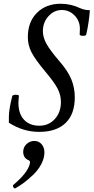

<svg xmlns="http://www.w3.org/2000/svg" viewBox="-20 -697 504 1034"><path d="M190.9 13.2Q104.5 13.2 27.8 -36.1V-70.8Q28.8 -111.8 45.9 -179.2Q47.4 -184.6 56.4 -186Q65.4 -187.5 74 -185.8Q82.5 -184.1 82 -181.2Q82 -179.2 80.6 -167.5Q79.1 -155.8 79.1 -144Q79.1 -85.4 108.9 -52.7Q138.7 -20 191.9 -20Q242.7 -20 275.4 -56.2Q308.1 -92.3 308.1 -147.9Q308.1 -185.1 290.3 -219.5Q272.5 -253.9 225.1 -310.1Q168.9 -377.4 149.4 -415.8Q129.9 -454.1 129.9 -497.1Q129.9 -579.1 179 -627.9Q228 -676.8 307.1 -676.8Q361.3 -676.8 412.1 -652.8Q436.5 -642.1 463.9 -642.1Q459.5 -577.6 444.8 -512.2Q443.8 -506.3 434.8 -504.6Q425.8 -502.9 417.2 -505.1Q408.7 -507.3 409.2 -512.2Q409.2 -516.6 409.7 -527.3Q410.2 -538.1 410.2 -543Q410.2 -584 381.8 -613.5Q353.5 -643.1 313 -643.1Q271 -643.1 241 -609.6Q210.9 -576.2 210.9 -528.8Q210.9 -496.1 230.5 -460.7Q250 -425.3 301.8 -365.2Q345.7 -314.9 364.3 -269.3Q382.8 -223.6 382.8 -172.9Q382.8 -82.5 333.3 -34.7Q283.7 13.2 190.9 13.2ZM63 316.9Q57.1 319.8 52.2 311.5Q47.4 303.2 51.8 298.8Q127 235.8 140.1 187Q145 170.9 134.8 166Q105 154.8 105 120.1Q105 96.2 122.8 79.1Q140.6 62 165 62Q189 62 204.1 79.6Q219.2 97.2 219.2 123Q219.2 154.8 202.4 186.8Q185.5 218.8 158.9 244.1Q132.3 269.5 108.6 287.1Q85 304.7 63 316.9Z"/></svg>

Font: Junicode SmCond Medium
Style: Italic
Weight: 500
Width: 4
Italic angle: -11°
Designer: Peter S. Baker
Version: Version 2.206